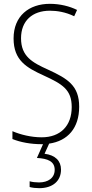

<svg xmlns="http://www.w3.org/2000/svg" viewBox="-20 -744 479 1004"><path d="M299 143C299 97 269 67 213 60L237 7C334 -7 394 -74 394 -186C394 -297 333 -333 231 -380C149 -417 90 -449 90 -544C90 -635 149 -688 241 -688C278 -688 323 -681 368 -659L383 -692C345 -711 294 -724 241 -724C131 -724 51 -660 51 -543C51 -428 119 -390 209 -349C307 -304 355 -275 355 -184C355 -86 296 -26 198 -26C143 -26 87 -40 45 -58V-17C87 0 141 10 197 10C200 10 203 10 205 10L173 82C230 85 266 100 266 144C266 187 231 210 184 210C167 210 149 208 135 204V234C149 238 168 240 185 240C255 240 299 203 299 143Z"/></svg>

Font: Noto Sans Gurmukhi Condensed ExtraLight
Style: Regular
Weight: 200
Width: 3
Designer: Jelle Bosma - Monotype Design Team
Foundry: Monotype Imaging Inc.
Version: Version 2.004